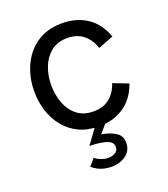

<svg xmlns="http://www.w3.org/2000/svg" viewBox="-131 -594 779 891"><g transform="rotate(-20 259.0 -148.5)"><path d="M277 8Q222 8 179.5 -12Q137 -32 108 -67.5Q79 -103 64 -149Q49 -195 49 -247Q49 -298 64 -344Q79 -390 108 -425.5Q137 -461 179.5 -481Q222 -501 277 -501Q347 -501 399.5 -467Q452 -433 477 -363L402 -334Q388 -376 357 -402Q326 -428 277 -428Q228 -428 196 -402Q164 -376 148.5 -335Q133 -294 133 -247Q133 -200 148.5 -158.5Q164 -117 196 -91.5Q228 -66 277 -66Q326 -66 357 -91.5Q388 -117 402 -160L477 -131Q452 -61 399.5 -26.5Q347 8 277 8ZM268 204Q252 204 234.5 200.5Q217 197 201.5 189Q186 181 174 170L203 136Q217 148 234 154Q251 160 267 160Q287 160 302 151Q317 142 317 123Q317 108 306.5 99.5Q296 91 278.5 86.5Q261 82 241 80Q221 78 203 78L266 -8H319L273 46Q311 52 340 69Q369 86 369 121Q369 161 339 182.5Q309 204 268 204Z"/></g></svg>

Font: Hanken Grotesk
Style: Regular
Weight: 400
Designer: Alfredo Marco Pradil
Foundry: Hanken Design Co.
Version: Version 3.013